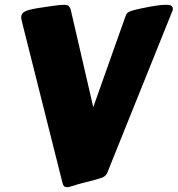

<svg xmlns="http://www.w3.org/2000/svg" viewBox="-20 -739 733 792"><path d="M429.2 -43Q426.8 -36.6 424.6 -30.8Q422.4 -24.9 418.9 -20Q415.5 -15.1 410.4 -11.2Q405.3 -7.3 397.5 -4.9Q366.7 4.9 336.4 12Q306.2 19 275.4 29.3Q269.5 31.2 265.1 32.2Q260.7 33.2 256.8 33.2Q248 33.2 244.1 28.8Q240.2 24.4 238.3 17.6L71.3 -646.5Q67.4 -659.2 67.4 -667.5Q67.4 -678.2 74.2 -685.3Q81.1 -692.4 96.4 -697Q111.8 -701.7 136 -705.6Q160.2 -709.5 195.3 -714.4Q212.4 -716.8 224.1 -718Q235.8 -719.2 244.1 -719.2Q258.3 -719.2 262.9 -714.6Q267.6 -710 271.5 -700.2L364.7 -296.9L496.1 -667.5Q499 -675.3 501.2 -680.2Q503.4 -685.1 509.5 -688.7Q515.6 -692.4 528.1 -696Q540.5 -699.7 564 -704.6Q600.6 -712.4 624.5 -715.8Q648.4 -719.2 663.1 -719.2Q681.6 -719.2 687.3 -714.8Q692.9 -710.4 692.9 -702.1Q693.4 -698.7 691.7 -695.1Q689.9 -691.4 688 -686Z"/></svg>

Font: Carter One
Style: Regular
Weight: 400
Designer: vernon adams
Foundry: vernon adams
Version: Version 1.000